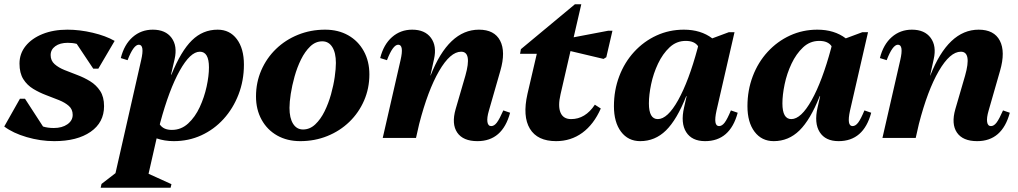

<svg xmlns="http://www.w3.org/2000/svg" viewBox="-37 -651 4805 906"><path d="M219 15Q154 15 89 -4Q24 -23 -17 -54L57 -185H81L166 -54Q188 -47 217 -47Q256 -47 281 -64.5Q306 -82 306 -109Q306 -135 288 -151Q270 -167 241.5 -178.5Q213 -190 181 -202Q149 -214 120 -231.5Q91 -249 73 -277.5Q55 -306 55 -351Q55 -398 84 -434Q113 -470 164 -490.5Q215 -511 281 -511Q339 -511 400.5 -496.5Q462 -482 504 -458L427 -327H403L325 -444Q306 -449 283 -449Q246 -449 224 -433Q202 -417 202 -391Q202 -365 220.5 -348.5Q239 -332 267.5 -320.5Q296 -309 328 -297Q360 -285 388.5 -267.5Q417 -250 435.5 -222Q454 -194 454 -150Q454 -73 390.5 -29Q327 15 219 15Z M438 235 442 217 508 166 629 -367Q646 -440 618 -440Q593 -440 565 -367L533 -377Q549 -441 589 -476Q629 -511 684 -511Q744 -511 772.5 -472.5Q801 -434 787 -372L770 -299H772Q817 -410 868.5 -460.5Q920 -511 990 -511Q1047 -511 1080.5 -466.5Q1114 -422 1114 -346Q1114 -271 1088.5 -205Q1063 -139 1018 -89.5Q973 -40 913 -12.5Q853 15 783 15Q740 15 702 2L664 169L772 218L768 235ZM719 -72 717 -64Q734 -38 774 -38Q818 -38 851 -68.5Q884 -99 905.5 -145.5Q927 -192 938 -242.5Q949 -293 949 -333Q949 -407 906 -407Q861 -407 811 -317.5Q761 -228 719 -72Z M1380 15Q1318 15 1271 -11.5Q1224 -38 1197.5 -86Q1171 -134 1171 -196Q1171 -262 1196 -319.5Q1221 -377 1265.5 -420Q1310 -463 1369.5 -487Q1429 -511 1497 -511Q1559 -511 1606 -484.5Q1653 -458 1679.5 -410Q1706 -362 1706 -300Q1706 -234 1681 -176.5Q1656 -119 1611.5 -76Q1567 -33 1507.5 -9Q1448 15 1380 15ZM1393 -40Q1425 -40 1450.5 -64Q1476 -88 1494.5 -125.5Q1513 -163 1525 -206Q1537 -249 1542.5 -288Q1548 -327 1548 -354Q1548 -402 1531 -429Q1514 -456 1484 -456Q1452 -456 1427 -432Q1402 -408 1383.5 -370.5Q1365 -333 1353 -290Q1341 -247 1335 -208Q1329 -169 1329 -142Q1329 -94 1346 -67Q1363 -40 1393 -40Z M1769 0 1853 -367Q1870 -440 1842 -440Q1817 -440 1789 -367L1757 -377Q1773 -441 1813 -476Q1853 -511 1908 -511Q1968 -511 1996.5 -472.5Q2025 -434 2011 -372L1994 -295H1995Q2080 -511 2223 -511Q2296 -511 2323 -459Q2350 -407 2324 -317L2270 -129Q2260 -95 2263 -75.5Q2266 -56 2281 -56Q2295 -56 2307.5 -72.5Q2320 -89 2338 -130L2370 -119Q2334 15 2216 15Q2148 15 2120.5 -25.5Q2093 -66 2113 -136L2159 -294Q2191 -407 2139 -407Q2088 -407 2035 -316Q1982 -225 1941 -66L1926 0Z M2587 15Q2499 15 2463.5 -43.5Q2428 -102 2452 -208L2496 -397H2417L2421 -419L2676 -631H2706L2670 -475L2833 -506H2853L2824 -381L2811 -373L2655 -410L2608 -206Q2595 -150 2608 -119.5Q2621 -89 2658 -89Q2725 -89 2770 -157L2798 -139Q2765 -64 2711 -24.5Q2657 15 2587 15Z M2984 15Q2927 15 2893.5 -29.5Q2860 -74 2860 -150Q2860 -225 2885 -291Q2910 -357 2955.5 -406.5Q3001 -456 3061 -483.5Q3121 -511 3190 -511Q3270 -511 3324 -470L3402 -499H3429L3344 -129Q3328 -56 3356 -56Q3370 -56 3382.5 -72.5Q3395 -89 3412 -130L3444 -119Q3408 15 3290 15Q3228 15 3201 -27.5Q3174 -70 3191 -144L3203 -197H3201Q3157 -86 3105.5 -35.5Q3054 15 2984 15ZM3025 -163Q3025 -89 3067 -89Q3113 -89 3163 -178.5Q3213 -268 3255 -424L3257 -433Q3240 -458 3199 -458Q3155 -458 3122.5 -427.5Q3090 -397 3068 -350.5Q3046 -304 3035.5 -253.5Q3025 -203 3025 -163Z M3614 15Q3557 15 3523.5 -29.5Q3490 -74 3490 -150Q3490 -225 3515 -291Q3540 -357 3585.5 -406.5Q3631 -456 3691 -483.5Q3751 -511 3820 -511Q3900 -511 3954 -470L4032 -499H4059L3974 -129Q3958 -56 3986 -56Q4000 -56 4012.5 -72.5Q4025 -89 4042 -130L4074 -119Q4038 15 3920 15Q3858 15 3831 -27.5Q3804 -70 3821 -144L3833 -197H3831Q3787 -86 3735.5 -35.5Q3684 15 3614 15ZM3655 -163Q3655 -89 3697 -89Q3743 -89 3793 -178.5Q3843 -268 3885 -424L3887 -433Q3870 -458 3829 -458Q3785 -458 3752.5 -427.5Q3720 -397 3698 -350.5Q3676 -304 3665.5 -253.5Q3655 -203 3655 -163Z M4127 0 4211 -367Q4228 -440 4200 -440Q4175 -440 4147 -367L4115 -377Q4131 -441 4171 -476Q4211 -511 4266 -511Q4326 -511 4354.5 -472.5Q4383 -434 4369 -372L4352 -295H4353Q4438 -511 4581 -511Q4654 -511 4681 -459Q4708 -407 4682 -317L4628 -129Q4618 -95 4621 -75.5Q4624 -56 4639 -56Q4653 -56 4665.5 -72.5Q4678 -89 4696 -130L4728 -119Q4692 15 4574 15Q4506 15 4478.5 -25.5Q4451 -66 4471 -136L4517 -294Q4549 -407 4497 -407Q4446 -407 4393 -316Q4340 -225 4299 -66L4284 0Z"/></svg>

Font: Platypi
Style: Bold Italic
Weight: 700
Italic angle: -13°
Designer: David Sargent
Foundry: Bolt Cutter Type
Version: Version 1.200; ttfautohint (v1.8.4.7-5d5b)